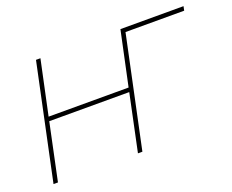

<svg xmlns="http://www.w3.org/2000/svg" viewBox="-90 -666 980 812"><g transform="rotate(-20 399.5 -259.5)"><path d="M799 -519 795 -500H531L425 0H405L459 -256H99L45 0H25L135 -519H155L103 -275H463L515 -519Z"/></g></svg>

Font: Raleway-v4020 Thin
Style: Italic
Weight: 250
Italic angle: -12°
Designer: Matt McInerney, Pablo Impallari, Rodrigo Fuenzalida
Foundry: Matt McInerney, Pablo Impallari, Rodrigo Fuenzalida
Version: Version 4.020;PS 004.020;hotconv 1.0.88;makeotf.lib2.5.64775